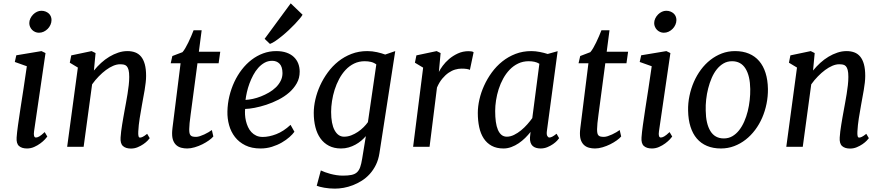

<svg xmlns="http://www.w3.org/2000/svg" viewBox="-20 -871 5235 1139"><path d="M78.6 -55.2Q80.6 -84.5 86.7 -127.9Q92.8 -171.4 101.1 -225.8Q109.4 -280.3 119.4 -344Q129.4 -407.7 139.2 -478L67.9 -503.4L76.7 -543L226.1 -567.9L250 -556.2L182.1 -92.3Q176.8 -55.2 193.4 -55.2Q201.2 -55.2 212.9 -61.5Q224.6 -67.9 245.1 -87.4L260.7 -61Q257.3 -55.7 246.3 -43.9Q235.4 -32.2 219.2 -20.3Q203.1 -8.3 182.9 0.7Q162.6 9.8 140.1 9.8Q109.4 9.8 92.8 -4.9Q76.2 -19.5 78.6 -55.2ZM210.9 -676.8Q199.2 -676.8 188.7 -681.4Q178.2 -686 170.7 -693.6Q163.1 -701.2 158.4 -711.7Q153.8 -722.2 153.8 -733.9Q153.8 -748.5 160.2 -761.7Q166.5 -774.9 176.8 -785.2Q187 -795.4 199.7 -801.3Q212.4 -807.1 225.1 -807.1Q238.8 -807.1 250 -802.7Q261.2 -798.3 269.3 -791Q277.3 -783.7 281.5 -773.7Q285.6 -763.7 285.6 -752.4Q285.6 -737.8 279.5 -724.1Q273.4 -710.4 263.2 -700Q252.9 -689.5 239.5 -683.1Q226.1 -676.8 210.9 -676.8Z M441.9 -470.2 394 -499 402.8 -542.5 523.4 -567.9 546.9 -556.2 537.1 -452.6Q556.6 -476.6 579.8 -497.8Q603 -519 628.7 -534.4Q654.3 -549.8 681.4 -558.8Q708.5 -567.9 735.8 -567.9Q761.2 -567.9 781.7 -560.3Q802.2 -552.7 816.7 -535.4Q831.1 -518.1 838.9 -490Q846.7 -461.9 846.7 -420.4Q846.7 -402.3 844.2 -380.6Q841.8 -358.9 837.9 -335.9Q834 -313 829.6 -290Q825.2 -267.1 821.8 -246.6Q814.9 -209 808.6 -168.9Q802.2 -128.9 800.3 -91.3Q799.3 -73.7 801.5 -64.2Q803.7 -54.7 810.5 -54.7Q816.9 -54.7 826.4 -59.1Q835.9 -63.5 853 -77.1L868.2 -51.3Q865.2 -46.9 855.5 -36.6Q845.7 -26.4 830.6 -15.9Q815.4 -5.4 796.6 2.4Q777.8 10.3 756.8 10.3Q726.1 10.3 709.5 -4.6Q692.9 -19.5 695.3 -55.2Q696.3 -71.8 698.7 -91.6Q701.2 -111.3 704.6 -132.1Q708 -152.8 711.7 -174.3Q715.3 -195.8 719.2 -216.3Q723.1 -237.8 727.8 -262.9Q732.4 -288.1 736.6 -314Q740.7 -339.8 743.7 -365.7Q746.6 -391.6 746.6 -414.6Q746.6 -440.9 742.7 -455.8Q738.8 -470.7 731.7 -478.3Q724.6 -485.8 714.4 -487.8Q704.1 -489.7 691.4 -489.7Q672.9 -489.7 651.6 -480.7Q630.4 -471.7 608.6 -455.6Q586.9 -439.5 565.7 -417.7Q544.4 -396 526.4 -370.6L476.1 0H378.4Z M1001 -77.6Q1001 -79.6 1001 -83.3Q1001 -86.9 1001.5 -94.2Q1002 -101.6 1003.4 -113.5Q1004.9 -125.5 1007.3 -144.5L1051.3 -495.6H992.7L1002.4 -538.6L1062.5 -561.5Q1070.8 -570.8 1079.6 -585.9Q1088.4 -601.1 1097.2 -619.1Q1106 -637.2 1114 -656Q1122.1 -674.8 1128.4 -691.4H1176.3L1159.7 -564H1286.6L1276.9 -495.6H1151.4L1110.8 -190.4Q1106.9 -162.6 1104.7 -140.6Q1102.5 -118.7 1102.5 -104.5Q1102.5 -90.8 1104.2 -82Q1106 -73.2 1110.6 -68.1Q1115.2 -63 1123 -61Q1130.9 -59.1 1143.6 -59.1Q1152.8 -59.1 1165.8 -63.2Q1178.7 -67.4 1191.9 -73.5Q1205.1 -79.6 1217 -86.7Q1229 -93.8 1236.8 -99.6L1245.6 -61.5Q1236.8 -50.8 1219.5 -38.3Q1202.1 -25.9 1180.7 -15.1Q1159.2 -4.4 1135.3 2.7Q1111.3 9.8 1090.3 9.8Q1072.3 9.8 1055.9 5.6Q1039.6 1.5 1027.3 -8.8Q1015.1 -19 1008.1 -35.9Q1001 -52.7 1001 -77.6Z M1549.8 -640.6 1704.6 -851.1 1774.9 -783.7Q1770.5 -775.4 1758.5 -761Q1746.6 -746.6 1730 -729Q1713.4 -711.4 1693.6 -692.9Q1673.8 -674.3 1653.8 -658Q1633.8 -641.6 1615 -628.7Q1596.2 -615.7 1581.5 -610.4ZM1329.1 -210Q1330.1 -256.3 1340.8 -300.8Q1351.6 -345.2 1370.1 -385Q1388.7 -424.8 1414.6 -458.3Q1440.4 -491.7 1472.2 -516.1Q1503.9 -540.5 1540.8 -554.2Q1577.6 -567.9 1618.2 -567.9Q1653.8 -567.9 1679.9 -558.6Q1706.1 -549.3 1723.4 -532.7Q1740.7 -516.1 1749.3 -493.9Q1757.8 -471.7 1757.8 -445.8Q1757.8 -407.7 1740.5 -377Q1723.1 -346.2 1695.1 -321.8Q1667 -297.4 1631.3 -279.3Q1595.7 -261.2 1559.8 -249.5Q1523.9 -237.8 1490.7 -231.4Q1457.5 -225.1 1434.1 -224.6Q1432.6 -209 1433.6 -190.4Q1434.6 -171.9 1439 -153.3Q1443.4 -134.8 1451.2 -117.7Q1459 -100.6 1471.2 -87.4Q1483.4 -74.2 1500 -66.4Q1516.6 -58.6 1538.6 -58.6Q1576.2 -58.6 1619.1 -75.2Q1662.1 -91.8 1703.6 -130.4L1726.6 -89.4Q1716.3 -74.7 1697 -57.6Q1677.7 -40.5 1651.6 -25.4Q1625.5 -10.3 1593.3 -0.2Q1561 9.8 1525.4 9.8Q1473.1 9.8 1435.5 -8.8Q1397.9 -27.3 1374 -58.1Q1350.1 -88.9 1339.1 -128.4Q1328.1 -168 1329.1 -210ZM1436.5 -278.3Q1456.1 -279.3 1480 -284.4Q1503.9 -289.6 1528.1 -299.1Q1552.2 -308.6 1575.4 -322Q1598.6 -335.4 1616.5 -352.8Q1634.3 -370.1 1645 -391.4Q1655.8 -412.6 1655.8 -437.5Q1655.3 -475.6 1638.4 -492.9Q1621.6 -510.3 1594.7 -510.3Q1569.8 -510.3 1549.3 -498.8Q1528.8 -487.3 1512 -468.5Q1495.1 -449.7 1482.2 -425.3Q1469.2 -400.9 1459.7 -375Q1450.2 -349.1 1444.6 -324Q1439 -298.8 1436.5 -278.3Z M1883.3 140.1Q1893.6 145 1908 150.4Q1922.4 155.8 1939.7 160.4Q1957 165 1976.1 168Q1995.1 170.9 2014.2 170.9Q2044.9 170.9 2064.9 166.7Q2085 162.6 2097.4 151.4Q2109.9 140.1 2116.7 120.6Q2123.5 101.1 2128.4 70.8L2150.4 -63.5Q2138.2 -49.3 2122.6 -36.1Q2106.9 -22.9 2088.1 -12.7Q2069.3 -2.4 2048.1 3.7Q2026.9 9.8 2002.9 9.8Q1961.9 9.8 1931.4 -6.1Q1900.9 -22 1880.9 -50Q1860.8 -78.1 1851.1 -116.7Q1841.3 -155.3 1841.3 -201.2Q1841.3 -238.8 1850.8 -280.8Q1860.4 -322.8 1878.9 -363.5Q1897.5 -404.3 1924.6 -441.4Q1951.7 -478.5 1986.8 -506.6Q2022 -534.7 2065.2 -551.3Q2108.4 -567.9 2158.7 -567.9Q2188.5 -567.9 2216.6 -561.5Q2244.6 -555.2 2265.1 -547.4L2324.7 -567.9L2231 37.6Q2225.1 76.2 2210 106.9Q2194.8 137.7 2173.6 161.1Q2152.3 184.6 2126.5 200.9Q2100.6 217.3 2073.2 227.8Q2045.9 238.3 2018.6 243.2Q1991.2 248 1966.8 248Q1950.7 248 1934.6 246.6Q1918.5 245.1 1904.1 242.7Q1889.6 240.2 1877.9 237.1Q1866.2 233.9 1858.9 231ZM2021 -60.1Q2043 -60.1 2063.7 -68.1Q2084.5 -76.2 2103 -88.6Q2121.6 -101.1 2137 -116.5Q2152.3 -131.8 2162.6 -146.5L2212.4 -488.8Q2198.2 -499.5 2180.9 -503.7Q2163.6 -507.8 2143.6 -507.8Q2108.9 -507.8 2080.6 -493.9Q2052.2 -480 2030.3 -456.5Q2008.3 -433.1 1991.9 -402.3Q1975.6 -371.6 1965.1 -338.4Q1954.6 -305.2 1949.5 -271.2Q1944.3 -237.3 1944.3 -207.5Q1944.3 -136.2 1965.1 -98.1Q1985.8 -60.1 2021 -60.1Z M2490.2 -469.7 2441.4 -499 2450.2 -542.5 2570.3 -567.9 2593.8 -556.2 2583.5 -444.3Q2590.8 -459.5 2606.2 -480.5Q2621.6 -501.5 2644 -520.8Q2666.5 -540 2695.8 -553.7Q2725.1 -567.4 2759.8 -567.4Q2767.1 -567.4 2776.4 -566.2Q2785.6 -564.9 2789.6 -561L2767.6 -456.5Q2753.4 -463.9 2717.3 -463.9Q2699.7 -463.9 2680.2 -458.3Q2660.6 -452.6 2641.4 -439.5Q2622.1 -426.3 2604 -404.8Q2585.9 -383.3 2572.3 -351.6L2528.3 0H2430.7Z M2966.8 9.8Q2925.8 9.8 2896.7 -6.1Q2867.7 -22 2849.4 -50Q2831.1 -78.1 2822.8 -116.7Q2814.5 -155.3 2814.5 -201.2Q2814.5 -238.8 2824 -280.8Q2833.5 -322.8 2852.1 -363.5Q2870.6 -404.3 2897.7 -441.4Q2924.8 -478.5 2960 -506.6Q2995.1 -534.7 3038.3 -551.3Q3081.5 -567.9 3131.8 -567.9Q3156.2 -567.9 3182.4 -562.7Q3208.5 -557.6 3229 -550.8L3288.1 -567.4L3224.1 -92.3Q3221.7 -72.3 3227.1 -63.7Q3232.4 -55.2 3238.8 -55.2Q3245.6 -55.2 3255.1 -59.6Q3264.6 -64 3281.7 -77.6L3296.9 -51.3Q3294.4 -46.9 3284.9 -36.6Q3275.4 -26.4 3260.7 -16.1Q3246.1 -5.9 3227.1 2Q3208 9.8 3187 9.8Q3172.4 9.8 3160.2 6.1Q3147.9 2.4 3139.6 -5.4Q3131.3 -13.2 3127.2 -25.9Q3123 -38.6 3124 -56.2L3127.4 -88.4Q3113.3 -70.3 3095.5 -52.7Q3077.6 -35.2 3057.1 -21.2Q3036.6 -7.3 3013.7 1.2Q2990.7 9.8 2966.8 9.8ZM2986.8 -60.1Q3007.8 -60.1 3029.5 -70.8Q3051.3 -81.5 3071.3 -97.9Q3091.3 -114.3 3108.4 -133.8Q3125.5 -153.3 3137.7 -170.4L3179.7 -492.7Q3166.5 -501 3150.6 -504.4Q3134.8 -507.8 3116.7 -507.8Q3082 -507.8 3053.7 -494.1Q3025.4 -480.5 3003.4 -457.5Q2981.4 -434.6 2965.1 -404.8Q2948.7 -375 2938.2 -342Q2927.7 -309.1 2922.6 -275.6Q2917.5 -242.2 2917.5 -212.4Q2917.5 -176.8 2921.4 -148.7Q2925.3 -120.6 2933.8 -100.8Q2942.4 -81.1 2955.3 -70.6Q2968.3 -60.1 2986.8 -60.1Z M3420.4 -77.6Q3420.4 -79.6 3420.4 -83.3Q3420.4 -86.9 3420.9 -94.2Q3421.4 -101.6 3422.9 -113.5Q3424.3 -125.5 3426.8 -144.5L3470.7 -495.6H3412.1L3421.9 -538.6L3481.9 -561.5Q3490.2 -570.8 3499 -585.9Q3507.8 -601.1 3516.6 -619.1Q3525.4 -637.2 3533.4 -656Q3541.5 -674.8 3547.9 -691.4H3595.7L3579.1 -564H3706.1L3696.3 -495.6H3570.8L3530.3 -190.4Q3526.4 -162.6 3524.2 -140.6Q3522 -118.7 3522 -104.5Q3522 -90.8 3523.7 -82Q3525.4 -73.2 3530 -68.1Q3534.7 -63 3542.5 -61Q3550.3 -59.1 3563 -59.1Q3572.3 -59.1 3585.2 -63.2Q3598.1 -67.4 3611.3 -73.5Q3624.5 -79.6 3636.5 -86.7Q3648.4 -93.8 3656.2 -99.6L3665 -61.5Q3656.2 -50.8 3638.9 -38.3Q3621.6 -25.9 3600.1 -15.1Q3578.6 -4.4 3554.7 2.7Q3530.8 9.8 3509.8 9.8Q3491.7 9.8 3475.3 5.6Q3459 1.5 3446.8 -8.8Q3434.6 -19 3427.5 -35.9Q3420.4 -52.7 3420.4 -77.6Z M3785.6 -55.2Q3787.6 -84.5 3793.7 -127.9Q3799.8 -171.4 3808.1 -225.8Q3816.4 -280.3 3826.4 -344Q3836.4 -407.7 3846.2 -478L3774.9 -503.4L3783.7 -543L3933.1 -567.9L3957 -556.2L3889.2 -92.3Q3883.8 -55.2 3900.4 -55.2Q3908.2 -55.2 3919.9 -61.5Q3931.6 -67.9 3952.1 -87.4L3967.8 -61Q3964.4 -55.7 3953.4 -43.9Q3942.4 -32.2 3926.3 -20.3Q3910.2 -8.3 3889.9 0.7Q3869.6 9.8 3847.2 9.8Q3816.4 9.8 3799.8 -4.9Q3783.2 -19.5 3785.6 -55.2ZM3918 -676.8Q3906.2 -676.8 3895.8 -681.4Q3885.3 -686 3877.7 -693.6Q3870.1 -701.2 3865.5 -711.7Q3860.8 -722.2 3860.8 -733.9Q3860.8 -748.5 3867.2 -761.7Q3873.5 -774.9 3883.8 -785.2Q3894 -795.4 3906.7 -801.3Q3919.4 -807.1 3932.1 -807.1Q3945.8 -807.1 3957 -802.7Q3968.3 -798.3 3976.3 -791Q3984.4 -783.7 3988.5 -773.7Q3992.7 -763.7 3992.7 -752.4Q3992.7 -737.8 3986.6 -724.1Q3980.5 -710.4 3970.2 -700Q3960 -689.5 3946.5 -683.1Q3933.1 -676.8 3918 -676.8Z M4062 -214.4Q4061 -258.8 4070.1 -302.2Q4079.1 -345.7 4096.2 -385Q4113.3 -424.3 4138.2 -457.8Q4163.1 -491.2 4194.3 -515.6Q4225.6 -540 4262.2 -554Q4298.8 -567.9 4340.3 -567.9Q4387.2 -567.9 4423.1 -552.7Q4459 -537.6 4483.6 -508.8Q4508.3 -480 4521.5 -438.2Q4534.7 -396.5 4535.6 -343.3Q4536.1 -298.8 4527.3 -255.4Q4518.6 -211.9 4501.5 -172.6Q4484.4 -133.3 4459.5 -100.1Q4434.6 -66.9 4403.3 -42.5Q4372.1 -18.1 4335.2 -4.2Q4298.3 9.8 4256.8 9.8Q4210 9.8 4174.1 -5.4Q4138.2 -20.5 4113.8 -49.1Q4089.4 -77.6 4076.2 -119.4Q4063 -161.1 4062 -214.4ZM4273.9 -49.8Q4301.8 -49.8 4324.2 -62.7Q4346.7 -75.7 4364.3 -97.9Q4381.8 -120.1 4394.8 -149.4Q4407.7 -178.7 4415.8 -211.2Q4423.8 -243.7 4427.5 -277.6Q4431.2 -311.5 4430.7 -342.8Q4429.7 -420.4 4402.6 -464.1Q4375.5 -507.8 4322.8 -507.8Q4294.9 -507.8 4272.5 -494.9Q4250 -481.9 4232.4 -460Q4214.8 -438 4202.1 -408.7Q4189.5 -379.4 4181.2 -346.9Q4172.9 -314.5 4169.2 -280.5Q4165.5 -246.6 4166.5 -215.3Q4167.5 -137.2 4194.3 -93.5Q4221.2 -49.8 4273.9 -49.8Z M4708 -470.2 4660.2 -499 4668.9 -542.5 4789.6 -567.9 4813 -556.2 4803.2 -452.6Q4822.8 -476.6 4845.9 -497.8Q4869.1 -519 4894.8 -534.4Q4920.4 -549.8 4947.5 -558.8Q4974.6 -567.9 5002 -567.9Q5027.3 -567.9 5047.9 -560.3Q5068.4 -552.7 5082.8 -535.4Q5097.2 -518.1 5105 -490Q5112.8 -461.9 5112.8 -420.4Q5112.8 -402.3 5110.4 -380.6Q5107.9 -358.9 5104 -335.9Q5100.1 -313 5095.7 -290Q5091.3 -267.1 5087.9 -246.6Q5081.1 -209 5074.7 -168.9Q5068.4 -128.9 5066.4 -91.3Q5065.4 -73.7 5067.6 -64.2Q5069.8 -54.7 5076.7 -54.7Q5083 -54.7 5092.5 -59.1Q5102.1 -63.5 5119.1 -77.1L5134.3 -51.3Q5131.3 -46.9 5121.6 -36.6Q5111.8 -26.4 5096.7 -15.9Q5081.5 -5.4 5062.7 2.4Q5043.9 10.3 5022.9 10.3Q4992.2 10.3 4975.6 -4.6Q4959 -19.5 4961.4 -55.2Q4962.4 -71.8 4964.8 -91.6Q4967.3 -111.3 4970.7 -132.1Q4974.1 -152.8 4977.8 -174.3Q4981.4 -195.8 4985.4 -216.3Q4989.3 -237.8 4993.9 -262.9Q4998.5 -288.1 5002.7 -314Q5006.8 -339.8 5009.8 -365.7Q5012.7 -391.6 5012.7 -414.6Q5012.7 -440.9 5008.8 -455.8Q5004.9 -470.7 4997.8 -478.3Q4990.7 -485.8 4980.5 -487.8Q4970.2 -489.7 4957.5 -489.7Q4939 -489.7 4917.7 -480.7Q4896.5 -471.7 4874.8 -455.6Q4853 -439.5 4831.8 -417.7Q4810.5 -396 4792.5 -370.6L4742.2 0H4644.5Z"/></svg>

Font: Merriweather
Style: Italic
Weight: 400
Italic angle: -7°
Designer: Eben Sorkin ( eben@eyebytes.com )
Foundry: Eben Sorkin ( eben@eyebytes.com )
Version: Version 1.005; ttfautohint (v0.97) -l 13 -r 13 -G 200 -x 24 